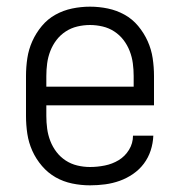

<svg xmlns="http://www.w3.org/2000/svg" viewBox="-20 -548 540 576"><path d="M250 8Q223 8 196.5 2.5Q170 -3 147 -16Q124 -29 106 -50Q88 -71 77 -95.5Q66 -120 62 -146.5Q58 -173 58 -200V-320Q58 -347 62 -373.5Q66 -400 77 -424.5Q88 -449 105.5 -470Q123 -491 146.5 -504Q170 -517 196.5 -522.5Q223 -528 250 -528Q277 -528 303.5 -522.5Q330 -517 353.5 -504Q377 -491 394.5 -470Q412 -449 423 -424.5Q434 -400 438 -373.5Q442 -347 442 -320V-232H119V-200Q119 -181 121.5 -162Q124 -143 131 -125Q138 -107 149.5 -92Q161 -77 177 -66.5Q193 -56 212 -51.5Q231 -47 250 -47Q272 -47 294.5 -51.5Q317 -56 336 -67.5Q355 -79 367 -98.5Q379 -118 379 -141H440Q439 -118 432 -96.5Q425 -75 411.5 -57Q398 -39 379 -26Q360 -13 339 -5.5Q318 2 295.5 5Q273 8 250 8ZM119 -288H381V-320Q381 -339 378.5 -358Q376 -377 369 -395Q362 -413 350.5 -428Q339 -443 323 -453.5Q307 -464 288 -468.5Q269 -473 250 -473Q231 -473 212 -468.5Q193 -464 177 -453.5Q161 -443 149.5 -428Q138 -413 131 -395Q124 -377 121.5 -358Q119 -339 119 -320Z"/></svg>

Font: Iosevka Fixed SS04 Light
Style: Regular
Weight: 300
Monospace: yes
Designer: Belleve Invis
Foundry: Belleve Invis
Version: Version 32.5.0